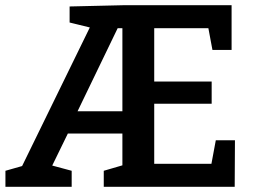

<svg xmlns="http://www.w3.org/2000/svg" viewBox="-20 -722 983 742"><path d="M1 0V-62L89 -87L56 -61L334 -630L347 -611L249 -635V-697L463 -702H875V-529H801L781 -636L804 -613H556L576 -633V-387L556 -407H798V-321H556L576 -343V-69L556 -89H816L793 -67L814 -180H888L887 0H381V-62L470 -88L453 -67V-226L473 -206H224L252 -226L171 -60L164 -87L257 -62V0ZM272 -276 258 -292H473L453 -275V-627L473 -613H416L441 -626Z"/></svg>

Font: Bitter Thin SemiBold
Style: Regular
Weight: 600
Version: Version 2.002